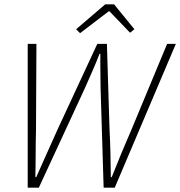

<svg xmlns="http://www.w3.org/2000/svg" viewBox="-20 -860 826 880"><path d="M107 0H158L370 -458C393 -511 416 -560 436 -613H440C439 -560 441 -510 441 -458L455 0H506L786 -659H746L583 -267C552 -196 522 -124 492 -48H488C487 -124 486 -196 482 -267L470 -659H426L244 -267C213 -196 179 -124 146 -48H142C144 -124 143 -196 145 -267L147 -659H107ZM347 -708 478 -808H482L576 -710L596 -726L503 -840H462L329 -726Z"/></svg>

Font: Source Sans Pro Light
Style: Italic
Weight: 300
Italic angle: -11°
Designer: Paul D. Hunt
Foundry: Adobe Systems Incorporated
Version: Version 3.006;hotconv 1.0.111;makeotfexe 2.5.65597